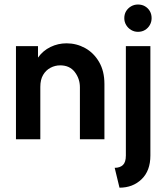

<svg xmlns="http://www.w3.org/2000/svg" viewBox="-20 -623 743 859"><path d="M51.4 0V-416.7H150V-365.3Q172.2 -396.5 205.9 -412.8Q239.6 -429.2 277.8 -429.2Q322.2 -429.2 360.8 -408Q399.3 -386.8 423.3 -345.8Q447.2 -304.9 447.2 -247.2V0H337.5V-232.6Q337.5 -270.8 314.6 -300.7Q291.7 -330.6 249.3 -330.6Q226.4 -330.6 205.9 -319.8Q185.4 -309 172.9 -287.8Q160.4 -266.7 160.4 -234V0ZM514.6 216.7 493.1 127.8Q516.7 127.8 529.9 115.3Q543.1 102.8 543.1 72.9V-416.7H652.8V72.9Q652.8 141 613.5 178.8Q574.3 216.7 514.6 216.7ZM597.2 -480.6Q580.6 -480.6 566.7 -488.9Q552.8 -497.2 544.4 -511.1Q536.1 -525 536.1 -541.7Q536.1 -559.7 544.4 -573.3Q552.8 -586.8 566.7 -594.8Q580.6 -602.8 597.2 -602.8Q615.3 -602.8 628.8 -594.8Q642.4 -586.8 650.3 -573.3Q658.3 -559.7 658.3 -541.7Q658.3 -525 650.3 -511.1Q642.4 -497.2 628.8 -488.9Q615.3 -480.6 597.2 -480.6Z"/></svg>

Font: Afacad Flux SemiBold
Style: Regular
Weight: 600
Designer: Kristian Moeller
Foundry: Dicotype
Version: Version 1.100